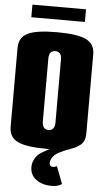

<svg xmlns="http://www.w3.org/2000/svg" viewBox="-70 -932 650 1213"><g transform="rotate(5 255.0 -325.0)"><path d="M424.8 -810.1H85V-890.1H424.8ZM15.1 -109.9V-609.9Q15.1 -675.8 69.3 -702.9Q123.5 -730 254.9 -730Q386.2 -730 440.7 -702.9Q495.1 -675.8 495.1 -609.9V-109.9Q495.1 -84 487.8 -65.4Q480.5 -46.9 464.8 -34.7Q449.2 -22.5 435.8 -15.9Q422.4 -9.3 398.9 -1Q378.9 6.3 364.5 12.2Q350.1 18.1 333 27.3Q315.9 36.6 305.4 46.4Q294.9 56.2 287.8 69.8Q280.8 83.5 280.8 99.1Q280.8 107.4 287.1 113.8Q293.5 120.1 305.2 120.1Q316.4 120.1 328.1 112.8L370.1 223.1Q341.8 240.2 307.1 240.2Q244.6 240.2 206.3 210.9Q168 181.6 168 133.8Q168 85 207 48.8Q221.7 36.1 272 9.8H254.9Q123.5 9.8 69.3 -17.1Q15.1 -43.9 15.1 -109.9ZM214.8 -560.1V-160.2Q214.8 -135.7 225.1 -122.8Q235.4 -109.9 254.9 -109.9Q274.4 -109.9 284.7 -122.8Q294.9 -135.7 294.9 -160.2V-560.1Q294.9 -609.9 254.9 -609.9Q214.8 -609.9 214.8 -560.1Z"/></g></svg>

Font: Mikodacs
Style: Regular
Weight: 400
Designer: gluk (gluksza@wp.pl)
Foundry: gluk (gluksza@wp.pl)
Version: Version 0.28